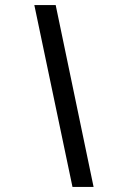

<svg xmlns="http://www.w3.org/2000/svg" viewBox="-20 -713 503 755"><path d="M115 -693 265 22H348L199 -693Z"/></svg>

Font: KpSans
Style: BoldItalic
Weight: 700
Italic angle: -11°
Version: Version 0.66